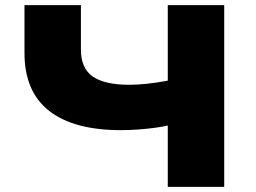

<svg xmlns="http://www.w3.org/2000/svg" viewBox="-20 -725 994 745"><path d="M631 0V-238Q610 -233 580 -229Q550 -225 516.5 -222.5Q483 -220 449 -220Q266 -220 170.5 -295Q75 -370 75 -519V-705H294V-532Q294 -460 340 -428Q386 -396 483 -396Q513 -396 550.5 -400Q588 -404 631 -412V-705H850V0Z"/></svg>

Font: Nunito Sans 7pt Expanded Black
Style: Regular
Weight: 900
Width: 7
Designer: Vernon Adams
Foundry: Vernon Adams
Version: Version 3.101;gftools[0.9.27]